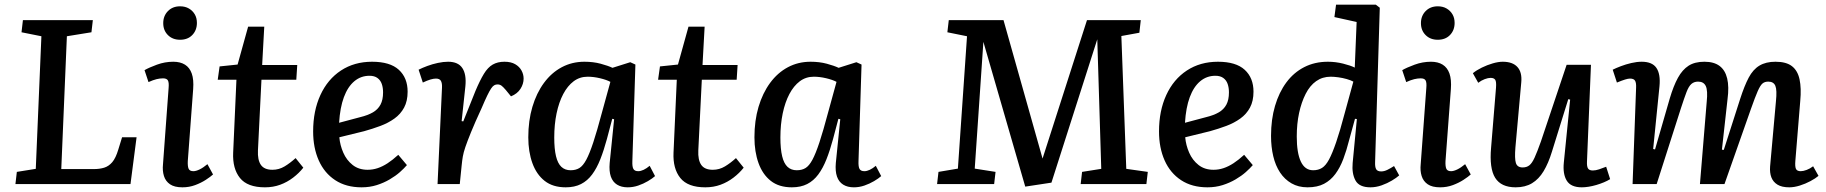

<svg xmlns="http://www.w3.org/2000/svg" viewBox="-20 -787 7806 821"><path d="M52 -52 133 -65 157 -632 72 -649 78 -701H377L371 -649L266 -632L242 -64H381Q406 -64 425.5 -70Q445 -76 460 -93.5Q475 -111 486 -148L502 -200H564L538 0H46Z M701 -411Q703 -434 698 -443Q693 -452 677 -452Q664 -452 649.5 -448.5Q635 -445 615 -436L598 -487Q617 -498 651 -510.5Q685 -523 721 -523Q751 -523 771 -510.5Q791 -498 800 -472.5Q809 -447 806 -406L783 -98Q782 -76 786.5 -65.5Q791 -55 807 -55Q818 -55 833.5 -62.5Q849 -70 867 -85L891 -41Q880 -31 860 -18Q840 -5 814.5 4.5Q789 14 760 14Q726 14 707 1Q688 -12 681 -34.5Q674 -57 677 -85ZM678 -688Q678 -719 698 -739.5Q718 -760 750 -760Q772 -760 788 -750.5Q804 -741 813 -725.5Q822 -710 822 -689Q822 -658 802.5 -637.5Q783 -617 750 -617Q718 -617 698 -637Q678 -657 678 -688Z M919 -503 996 -511 1041 -673H1110L1101 -509H1251L1247 -446H1098L1083 -144Q1081 -103 1095.5 -82Q1110 -61 1145 -61Q1173 -61 1197 -75.5Q1221 -90 1244 -111L1277 -70Q1259 -47 1233.5 -27.5Q1208 -8 1178 3Q1148 14 1113 14Q1038 14 1006 -26Q974 -66 977 -134L991 -446H911Z M1571 -523Q1648 -523 1685.5 -488.5Q1723 -454 1723 -395Q1723 -355 1708 -327Q1693 -299 1666.5 -280Q1640 -261 1606.5 -248.5Q1573 -236 1537 -226L1431 -200Q1434 -166 1448 -134Q1462 -102 1488 -81.5Q1514 -61 1552 -61Q1574 -61 1595 -68Q1616 -75 1637.5 -89Q1659 -103 1683 -125L1720 -81Q1708 -67 1690 -51Q1672 -35 1646.5 -20Q1621 -5 1591 4.5Q1561 14 1526 14Q1460 14 1413.5 -16.5Q1367 -47 1343 -101Q1319 -155 1319 -225Q1319 -313 1350 -380.5Q1381 -448 1438 -485.5Q1495 -523 1571 -523ZM1618 -392Q1618 -412 1612.5 -428Q1607 -444 1594 -453.5Q1581 -463 1560 -463Q1523 -463 1495 -439.5Q1467 -416 1450.5 -371.5Q1434 -327 1430 -262L1520 -286Q1553 -294 1574.5 -306.5Q1596 -319 1607 -339.5Q1618 -360 1618 -392Z M1870 -412Q1871 -431 1865.5 -441Q1860 -451 1844 -451Q1834 -451 1820.5 -447Q1807 -443 1788 -434L1770 -489Q1786 -497 1807.5 -505Q1829 -513 1852.5 -518Q1876 -523 1896 -523Q1939 -523 1957 -496Q1975 -469 1970 -418L1954 -269L1961 -268L2013 -398Q2032 -443 2049 -471Q2066 -499 2087 -511Q2108 -523 2137 -523Q2165 -523 2183 -512.5Q2201 -502 2210 -485.5Q2219 -469 2219 -451Q2219 -428 2205.5 -407Q2192 -386 2165 -375L2143 -402Q2131 -416 2124 -421Q2117 -426 2107 -426Q2100 -426 2093.5 -422.5Q2087 -419 2080 -408.5Q2073 -398 2063.5 -378.5Q2054 -359 2040 -326Q2010 -261 1994 -221.5Q1978 -182 1970 -158.5Q1962 -135 1959 -117.5Q1956 -100 1954 -79L1946 0H1851Z M2684 -98Q2683 -74 2688.5 -64.5Q2694 -55 2709 -55Q2720 -55 2732.5 -61Q2745 -67 2758 -78L2781 -34Q2770 -24 2750.5 -12.5Q2731 -1 2709 6.5Q2687 14 2664 14Q2637 14 2618.5 2.5Q2600 -9 2592 -32Q2584 -55 2587 -90L2606 -277L2598 -279L2575 -192Q2562 -144 2547 -106Q2532 -68 2512 -41Q2492 -14 2464.5 0Q2437 14 2399 14Q2344 14 2309 -13.5Q2274 -41 2256.5 -89.5Q2239 -138 2239 -200Q2239 -271 2256.5 -330Q2274 -389 2306 -432.5Q2338 -476 2382 -499.5Q2426 -523 2479 -523Q2517 -523 2548.5 -514.5Q2580 -506 2599 -497L2675 -521L2697 -511ZM2420 -59Q2442 -59 2457.5 -68.5Q2473 -78 2487 -104Q2501 -130 2517 -178.5Q2533 -227 2554 -306L2590 -437Q2573 -446 2545.5 -452.5Q2518 -459 2493 -459Q2459 -459 2433 -439.5Q2407 -420 2388.5 -385Q2370 -350 2360 -302.5Q2350 -255 2350 -199Q2350 -150 2357.5 -119Q2365 -88 2380.5 -73.5Q2396 -59 2420 -59Z M2802 -503 2879 -511 2924 -673H2993L2984 -509H3134L3130 -446H2981L2966 -144Q2964 -103 2978.5 -82Q2993 -61 3028 -61Q3056 -61 3080 -75.5Q3104 -90 3127 -111L3160 -70Q3142 -47 3116.5 -27.5Q3091 -8 3061 3Q3031 14 2996 14Q2921 14 2889 -26Q2857 -66 2860 -134L2874 -446H2794Z M3651 -98Q3650 -74 3655.5 -64.5Q3661 -55 3676 -55Q3687 -55 3699.5 -61Q3712 -67 3725 -78L3748 -34Q3737 -24 3717.5 -12.5Q3698 -1 3676 6.5Q3654 14 3631 14Q3604 14 3585.5 2.5Q3567 -9 3559 -32Q3551 -55 3554 -90L3573 -277L3565 -279L3542 -192Q3529 -144 3514 -106Q3499 -68 3479 -41Q3459 -14 3431.5 0Q3404 14 3366 14Q3311 14 3276 -13.5Q3241 -41 3223.5 -89.5Q3206 -138 3206 -200Q3206 -271 3223.5 -330Q3241 -389 3273 -432.5Q3305 -476 3349 -499.5Q3393 -523 3446 -523Q3484 -523 3515.5 -514.5Q3547 -506 3566 -497L3642 -521L3664 -511ZM3387 -59Q3409 -59 3424.5 -68.5Q3440 -78 3454 -104Q3468 -130 3484 -178.5Q3500 -227 3521 -306L3557 -437Q3540 -446 3512.5 -452.5Q3485 -459 3460 -459Q3426 -459 3400 -439.5Q3374 -420 3355.5 -385Q3337 -350 3327 -302.5Q3317 -255 3317 -199Q3317 -150 3324.5 -119Q3332 -88 3347.5 -73.5Q3363 -59 3387 -59Z M4672 -619 4476 -6 4364 11 4185 -608 4148 -66 4237 -52 4231 0H3987L3993 -52L4076 -66L4115 -632L4031 -649L4037 -701H4271L4438 -109L4628 -701H4858L4852 -647L4775 -633L4796 -65L4888 -52L4882 0H4601L4607 -52L4689 -65Z M5188 -523Q5265 -523 5302.5 -488.5Q5340 -454 5340 -395Q5340 -355 5325 -327Q5310 -299 5283.5 -280Q5257 -261 5223.5 -248.5Q5190 -236 5154 -226L5048 -200Q5051 -166 5065 -134Q5079 -102 5105 -81.5Q5131 -61 5169 -61Q5191 -61 5212 -68Q5233 -75 5254.5 -89Q5276 -103 5300 -125L5337 -81Q5325 -67 5307 -51Q5289 -35 5263.5 -20Q5238 -5 5208 4.5Q5178 14 5143 14Q5077 14 5030.5 -16.5Q4984 -47 4960 -101Q4936 -155 4936 -225Q4936 -313 4967 -380.5Q4998 -448 5055 -485.5Q5112 -523 5188 -523ZM5235 -392Q5235 -412 5229.5 -428Q5224 -444 5211 -453.5Q5198 -463 5177 -463Q5140 -463 5112 -439.5Q5084 -416 5067.5 -371.5Q5051 -327 5047 -262L5137 -286Q5170 -294 5191.5 -306.5Q5213 -319 5224 -339.5Q5235 -360 5235 -392Z M5860 -95Q5859 -73 5864.5 -63.5Q5870 -54 5886 -54Q5899 -54 5913 -61Q5927 -68 5941 -77L5963 -37Q5952 -27 5932 -15Q5912 -3 5888 5.5Q5864 14 5840 14Q5792 14 5776 -15.5Q5760 -45 5764 -90L5782 -278L5774 -279L5749 -188Q5738 -144 5724 -107Q5710 -70 5690 -43Q5670 -16 5641.5 -1Q5613 14 5571 14Q5532 14 5502.5 -3Q5473 -20 5453.5 -49.5Q5434 -79 5424.5 -119Q5415 -159 5415 -206Q5415 -276 5432 -334Q5449 -392 5480.5 -434.5Q5512 -477 5557 -500Q5602 -523 5658 -523Q5691 -523 5723 -515Q5755 -507 5773 -498L5781 -693L5686 -714L5693 -767H5863L5880 -754ZM5595 -59Q5617 -59 5633 -69Q5649 -79 5663 -105Q5677 -131 5693.5 -179Q5710 -227 5730 -303L5767 -438Q5756 -444 5738.5 -449Q5721 -454 5702.5 -456.5Q5684 -459 5670 -459Q5635 -459 5608 -440Q5581 -421 5563 -385.5Q5545 -350 5535 -304Q5525 -258 5525 -203Q5525 -133 5542.5 -96Q5560 -59 5595 -59Z M6079 -411Q6081 -434 6076 -443Q6071 -452 6055 -452Q6042 -452 6027.5 -448.5Q6013 -445 5993 -436L5976 -487Q5995 -498 6029 -510.5Q6063 -523 6099 -523Q6129 -523 6149 -510.5Q6169 -498 6178 -472.5Q6187 -447 6184 -406L6161 -98Q6160 -76 6164.5 -65.5Q6169 -55 6185 -55Q6196 -55 6211.5 -62.5Q6227 -70 6245 -85L6269 -41Q6258 -31 6238 -18Q6218 -5 6192.5 4.5Q6167 14 6138 14Q6104 14 6085 1Q6066 -12 6059 -34.5Q6052 -57 6055 -85ZM6056 -688Q6056 -719 6076 -739.5Q6096 -760 6128 -760Q6150 -760 6166 -750.5Q6182 -741 6191 -725.5Q6200 -710 6200 -689Q6200 -658 6180.5 -637.5Q6161 -617 6128 -617Q6096 -617 6076 -637Q6056 -657 6056 -688Z M6278 -474Q6294 -487 6316.5 -498Q6339 -509 6363 -516Q6387 -523 6406 -523Q6448 -523 6468.5 -500.5Q6489 -478 6485 -435L6460 -157Q6456 -109 6462 -90Q6468 -71 6491 -71Q6508 -71 6519.5 -80Q6531 -89 6542 -113Q6553 -137 6569 -182L6679 -510H6783L6766 -96Q6765 -75 6770.5 -66.5Q6776 -58 6791 -58Q6803 -58 6818 -63Q6833 -68 6848 -74L6865 -21Q6854 -14 6838.5 -7.5Q6823 -1 6806 4Q6789 9 6773 11.5Q6757 14 6744 14Q6697 14 6679.5 -14.5Q6662 -43 6667 -92L6694 -361L6686 -363L6616 -138Q6601 -89 6580.5 -55Q6560 -21 6531 -3.5Q6502 14 6461 14Q6399 14 6373.5 -26.5Q6348 -67 6356 -156L6377 -412Q6379 -438 6373.5 -446Q6368 -454 6354 -454Q6343 -454 6328.5 -448.5Q6314 -443 6301 -433Z M7278 -352Q7283 -400 7274 -419Q7265 -438 7241 -438Q7224 -438 7212.5 -428Q7201 -418 7191.5 -393Q7182 -368 7168 -325L7064 0H6961L6976 -412Q6977 -433 6971.5 -442Q6966 -451 6950 -451Q6942 -451 6929 -447Q6916 -443 6894 -434L6876 -489Q6890 -496 6911 -504Q6932 -512 6955.5 -517.5Q6979 -523 7000 -523Q7045 -523 7063 -496.5Q7081 -470 7076 -418L7049 -150L7057 -148L7120 -366Q7136 -420 7155 -454.5Q7174 -489 7200.5 -506Q7227 -523 7268 -523Q7309 -523 7333 -505Q7357 -487 7365.5 -451.5Q7374 -416 7367 -363L7343 -147L7351 -146L7421 -364Q7439 -420 7457.5 -455Q7476 -490 7503.5 -506.5Q7531 -523 7572 -523Q7618 -523 7642.5 -504Q7667 -485 7675 -447.5Q7683 -410 7678 -356L7657 -99Q7655 -75 7659.5 -65Q7664 -55 7680 -55Q7691 -55 7705.5 -60.5Q7720 -66 7733 -76L7756 -35Q7743 -24 7721.5 -12.5Q7700 -1 7676 6.5Q7652 14 7631 14Q7599 14 7580.5 2.5Q7562 -9 7554.5 -28.5Q7547 -48 7549 -75L7574 -354Q7579 -402 7571.5 -420Q7564 -438 7541 -438Q7526 -438 7516.5 -430Q7507 -422 7496 -397Q7485 -372 7467 -321L7354 0H7249Z"/></svg>

Font: Literata Medium
Style: Italic
Weight: 500
Italic angle: -2°
Designer: Latin by Veronika Burian and Jose Scaglione. Greek by Irene Vlachou. Cyrillic by Vera Evstafieva
Foundry: TypeTogether
Version: Version 3.103;gftools[0.9.29]